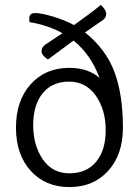

<svg xmlns="http://www.w3.org/2000/svg" viewBox="-20 -751 569 781"><path d="M262.5 -46Q332 -46 371 -93Q410 -140 410 -222Q410 -304 370 -361.5Q330 -419 261 -419Q192 -419 153.5 -371.5Q115 -324 115 -242Q115 -160 154 -103Q193 -46 262.5 -46ZM279 -586 175 -509Q149 -526 149 -542.5Q149 -559 165 -570Q194 -589 234 -616Q177 -648 100 -661Q99 -666 99 -676Q99 -698 123 -698Q147 -698 194.5 -684Q242 -670 281 -649Q353 -700 390 -731Q412 -711 412 -694Q412 -677 395 -667Q385 -660 361 -643.5Q337 -627 326 -619Q411 -551 445.5 -458.5Q480 -366 480 -232Q480 -122 420 -56Q360 10 262.5 10Q165 10 105 -56Q45 -122 45 -232Q45 -342 105 -408.5Q165 -475 262 -475Q338 -475 385 -434Q349 -530 279 -586Z"/></svg>

Font: Overlock
Style: Regular
Weight: 400
Designer: Dario Muhafara
Foundry: Dario Manuel Muhafara
Version: Version 1.001